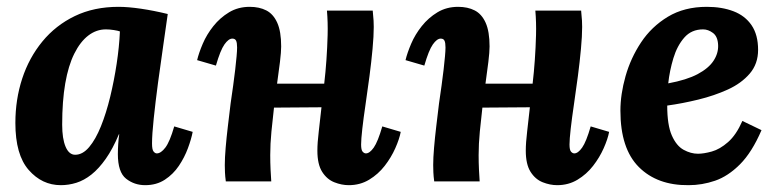

<svg xmlns="http://www.w3.org/2000/svg" viewBox="-20 -531 2279 562"><path d="M327 -511Q355 -511 392.5 -505.5Q430 -500 471 -490Q466 -453 458 -399Q450 -345 442.5 -288.5Q435 -232 430 -184.5Q425 -137 425 -111Q425 -93 429.5 -87.5Q434 -82 439 -82Q451 -82 464 -99Q477 -116 490 -161L544 -145Q540 -124 530 -97Q520 -70 503.5 -45.5Q487 -21 462.5 -5Q438 11 405 11Q373 11 349 -8Q325 -27 325 -80Q325 -93 326 -109Q327 -125 329 -138H328Q310 -95 289.5 -66Q269 -37 247.5 -20Q226 -3 203.5 4Q181 11 158 11Q103 11 64 -33.5Q25 -78 25 -171Q25 -240 45 -301Q65 -362 104 -409.5Q143 -457 199 -484Q255 -511 327 -511ZM290 -445Q262 -445 238.5 -427Q215 -409 197.5 -374Q180 -339 171 -287Q162 -235 162 -166Q162 -125 172 -101.5Q182 -78 200 -78Q222 -78 241 -100.5Q260 -123 275.5 -161.5Q291 -200 302.5 -247.5Q314 -295 321.5 -344.5Q329 -394 331 -439Q326 -441 313.5 -443Q301 -445 290 -445Z M1001 11Q980 11 958.5 2.5Q937 -6 923 -28Q909 -50 909 -90Q909 -113 913 -146Q917 -179 921 -217L782 -216Q778 -182 774.5 -146Q771 -110 771 -77Q771 -55 772 -34Q773 -13 774 0H641Q639 -15 638.5 -26.5Q638 -38 638 -48Q638 -69 640.5 -98.5Q643 -128 647 -161.5Q651 -195 655 -228Q659 -255 662.5 -280.5Q666 -306 668.5 -327.5Q671 -349 672.5 -366Q674 -383 674 -392Q674 -406 671 -412Q668 -418 660 -418Q649 -418 637 -401Q625 -384 612 -339L557 -355Q562 -376 573.5 -403Q585 -430 604.5 -454.5Q624 -479 650.5 -495Q677 -511 711 -511Q739 -511 759.5 -500.5Q780 -490 791.5 -464.5Q803 -439 803 -395Q803 -379 799.5 -350Q796 -321 791 -286H929Q933 -320 935.5 -356Q938 -392 939 -428.5Q940 -465 937 -500H1071Q1073 -479 1073.5 -470.5Q1074 -462 1074 -452Q1074 -426 1070.5 -388Q1067 -350 1061.5 -308Q1056 -266 1050 -225.5Q1044 -185 1040.5 -154Q1037 -123 1037 -108Q1037 -92 1041.5 -87Q1046 -82 1051 -82Q1062 -82 1074 -99Q1086 -116 1099 -161L1153 -145Q1149 -124 1137 -97Q1125 -70 1106 -45.5Q1087 -21 1060.5 -5Q1034 11 1001 11Z M1611 11Q1590 11 1568.5 2.5Q1547 -6 1533 -28Q1519 -50 1519 -90Q1519 -113 1523 -146Q1527 -179 1531 -217L1392 -216Q1388 -182 1384.5 -146Q1381 -110 1381 -77Q1381 -55 1382 -34Q1383 -13 1384 0H1251Q1249 -15 1248.5 -26.5Q1248 -38 1248 -48Q1248 -69 1250.5 -98.5Q1253 -128 1257 -161.5Q1261 -195 1265 -228Q1269 -255 1272.5 -280.5Q1276 -306 1278.5 -327.5Q1281 -349 1282.5 -366Q1284 -383 1284 -392Q1284 -406 1281 -412Q1278 -418 1270 -418Q1259 -418 1247 -401Q1235 -384 1222 -339L1167 -355Q1172 -376 1183.5 -403Q1195 -430 1214.5 -454.5Q1234 -479 1260.5 -495Q1287 -511 1321 -511Q1349 -511 1369.5 -500.5Q1390 -490 1401.5 -464.5Q1413 -439 1413 -395Q1413 -379 1409.5 -350Q1406 -321 1401 -286H1539Q1543 -320 1545.5 -356Q1548 -392 1549 -428.5Q1550 -465 1547 -500H1681Q1683 -479 1683.5 -470.5Q1684 -462 1684 -452Q1684 -426 1680.5 -388Q1677 -350 1671.5 -308Q1666 -266 1660 -225.5Q1654 -185 1650.5 -154Q1647 -123 1647 -108Q1647 -92 1651.5 -87Q1656 -82 1661 -82Q1672 -82 1684 -99Q1696 -116 1709 -161L1763 -145Q1759 -124 1747 -97Q1735 -70 1716 -45.5Q1697 -21 1670.5 -5Q1644 11 1611 11Z M2049 -511Q2093 -511 2127 -498Q2161 -485 2180 -457Q2199 -429 2199 -385Q2199 -344 2174.5 -315.5Q2150 -287 2110.5 -269Q2071 -251 2024 -239.5Q1977 -228 1933 -222Q1933 -165 1946.5 -134.5Q1960 -104 1981 -92.5Q2002 -81 2023 -81Q2040 -81 2063.5 -87.5Q2087 -94 2111 -115Q2135 -136 2153 -177L2209 -150Q2181 -85 2146 -50Q2111 -15 2073 -2Q2035 11 1996 11Q1904 12 1850 -42Q1796 -96 1796 -207Q1796 -255 1811 -308Q1826 -361 1856.5 -407Q1887 -453 1935 -482Q1983 -511 2049 -511ZM2038 -445Q2004 -445 1983 -421Q1962 -397 1951 -360.5Q1940 -324 1936 -287Q1990 -297 2022 -314Q2054 -331 2068.5 -353Q2083 -375 2082 -399Q2081 -424 2067 -434.5Q2053 -445 2038 -445Z"/></svg>

Font: Lora
Style: Bold Italic
Weight: 700
Italic angle: -3°
Designer: Olga Karpushina, Alexei Vanyashin (Cyrillic)
Foundry: Cyreal
Version: Version 3.004